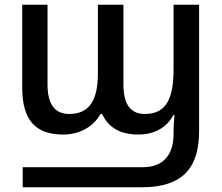

<svg xmlns="http://www.w3.org/2000/svg" viewBox="-20 -559 939 812"><path d="M76 233H580C756 233 822 147 822 -4V-539H714V-267C714 -145 685 -77 593 -77C531 -77 502 -119 502 -202V-539H394V-249C394 -138 360 -77 273 -77C211 -77 181 -119 181 -202V-539H74V-188C74 -49 132 10 247 10C311 10 372 -18 405 -77H412C439 -18 490 10 566 10C628 10 683 -16 713 -72H718C716 -51 714 -24 714 -7V8C714 96 670 148 585 148H76Z"/></svg>

Font: Noto Sans Thai Medium
Style: Regular
Weight: 500
Designer: Monotype Design Team
Foundry: Monotype Imaging Inc.
Version: Version 1.901